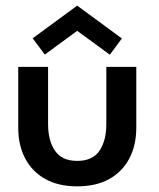

<svg xmlns="http://www.w3.org/2000/svg" viewBox="-20 -647 563 679"><path d="M150 -209Q150 -149 174.8 -113.5Q199.5 -78 253 -78Q307 -78 331.5 -113.5Q356 -149 356 -209V-410.5H462V-195.5Q462 -133.5 437.5 -86.8Q413 -40 366.5 -14Q320 12 253 12Q186.5 12 140 -14Q93.5 -40 69 -86.8Q44.5 -133.5 44.5 -195.5V-410.5H150ZM368.5 -453.5 253 -538 138.5 -454 95.5 -511.5 253 -627 411 -511Z"/></svg>

Font: League Spartan Medium
Style: Regular
Weight: 500
Foundry: The League of Moveable Type
Version: Version 2.002